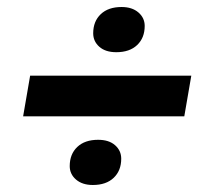

<svg xmlns="http://www.w3.org/2000/svg" viewBox="-20 -630 578 548"><path d="M245 -102Q215 -102 197 -117.5Q179 -133 179 -156Q179 -190 200.5 -210.5Q222 -231 260 -231Q291 -231 308.5 -215.5Q326 -200 326 -177Q326 -143 304.5 -122.5Q283 -102 245 -102ZM506 -298H46L66 -414H526ZM312 -481Q281 -481 263.5 -496.5Q246 -512 246 -535Q246 -569 267.5 -589.5Q289 -610 327 -610Q357 -610 375 -594.5Q393 -579 393 -556Q393 -522 371.5 -501.5Q350 -481 312 -481Z"/></svg>

Font: Creato Display ExtraBold
Style: Italic
Weight: 800
Italic angle: -10°
Version: Version 1.000